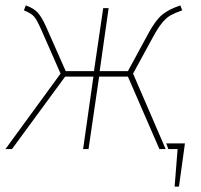

<svg xmlns="http://www.w3.org/2000/svg" viewBox="-21 -549 741 707"><path d="M650 -511Q622 -501 607 -492.5Q592 -484 576.5 -465.5Q561 -447 542 -412L469 -278L589 0H566L450 -267H344L305 0H285L323 -267H219L23 0H-1L202 -278L133 -435Q115 -476 104.5 -488Q94 -500 67 -511L74 -529Q103 -519 118 -502.5Q133 -486 149 -450L221 -287H325L359 -519H379L346 -287H450L526 -427Q552 -475 576.5 -495Q601 -515 643 -529ZM638 138H622L633 0H599L591 -21H660Z"/></svg>

Font: FiraGO Thin
Style: Italic
Weight: 100
Italic angle: -8°
Designer: bBox Type GmbH
Foundry: bBox Type GmbH
Version: Version 1.001